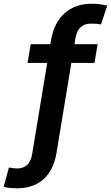

<svg xmlns="http://www.w3.org/2000/svg" viewBox="-108 -781 591 1021"><path d="M411.1 -545.9 394.5 -446.3H271.5L192.4 32.2Q177.2 123.5 123.5 171.9Q69.8 220.2 -17.1 220.2Q-35.6 220.2 -54.4 218.5Q-73.2 216.8 -88.4 212.4L-60.5 109.4Q-52.2 111.8 -38.1 113.3Q-23.9 114.7 -16.1 114.7Q50.3 114.7 63 38.1L143.1 -446.3H38.6L55.2 -545.9H159.7L162.6 -564.5Q178.7 -659.7 235.1 -710.4Q291.5 -761.2 381.8 -761.2Q404.3 -761.2 423.3 -758.5Q442.4 -755.9 462.4 -751L429.2 -651.4Q409.2 -655.3 373.5 -655.3Q306.2 -655.3 293 -576.2L288.1 -545.9Z"/></svg>

Font: Inter Semi Bold
Style: Italic
Weight: 600
Italic angle: -9.39999°
Designer: Rasmus Andersson
Foundry: rsms
Version: Version 4.000;git-3c8e0fc